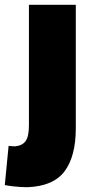

<svg xmlns="http://www.w3.org/2000/svg" viewBox="-72 -567 376 803"><path d="M245 -31Q245 87 198 149.5Q151 212 42 216Q29 216 13 215Q-3 214 -20 212Q-37 210 -52 207L-36 43Q-28 44 -21.5 44.5Q-15 45 -9 45Q22 42 35.5 22.5Q49 3 49 -42V-547H245Z"/></svg>

Font: Georama ExtraCondensed Thin ExtraBold
Style: Regular
Weight: 800
Version: Version 1.001